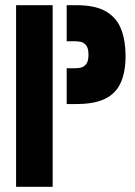

<svg xmlns="http://www.w3.org/2000/svg" viewBox="-20 -720 519 740"><path d="M42 0V-700H183V0ZM237 -319V-457H270Q278 -457 290 -459Q302 -461 311.5 -472Q321 -483 321 -509Q321 -535 311.5 -546Q302 -557 290 -559Q278 -561 270 -561H237V-700H274Q349 -700 390 -675Q431 -650 447.5 -606Q464 -562 464 -505Q464 -443 445.5 -401.5Q427 -360 385.5 -339.5Q344 -319 274 -319Z"/></svg>

Font: Stick No Bills ExtraLight ExtraBold
Style: Regular
Weight: 800
Version: Version 2.000